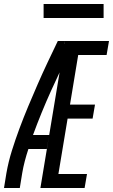

<svg xmlns="http://www.w3.org/2000/svg" viewBox="-28 -940 565 960"><path d="M-8 0 4 -74Q14 -131 31.5 -187Q49 -243 69.5 -298Q90 -353 113 -408Q136 -463 160 -518Q184 -573 209.5 -627Q235 -681 261 -735H296L293 -721L331 -704Q277 -596 227.5 -486.5Q178 -377 137 -265H218L206 -195H114Q104 -165 96 -134.5Q88 -104 83 -74L71 0ZM174 0 296 -735H517L505 -665H363L322 -417H447L435 -347H310L264 -70H407L395 0ZM190 -850V-920H490V-850Z"/></svg>

Font: Iosevka Curly Oblique
Style: Regular
Weight: 400
Italic angle: -9°
Monospace: yes
Designer: Belleve Invis
Foundry: Belleve Invis
Version: Version 11.1.0; ttfautohint (v1.8.3)